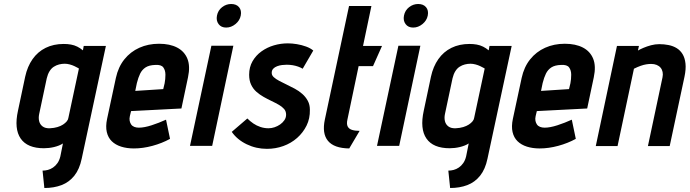

<svg xmlns="http://www.w3.org/2000/svg" viewBox="-20 -730 3452 961"><path d="M389 64 510 -500H399L395 -478Q382 -489 367 -496.5Q352 -504 335 -507Q318 -510 299 -510Q248 -510 208.5 -490.5Q169 -471 143 -434Q117 -397 106 -346L70 -176Q50 -85 83.5 -36.5Q117 12 200 12Q212 12 225 10.5Q238 9 250.5 6Q263 3 274.5 -1.5Q286 -6 295 -12L282 53Q277 73 267.5 86.5Q258 100 245.5 108.5Q233 117 219.5 120.5Q206 124 193 124L202 211Q250 211 288 196.5Q326 182 352 149.5Q378 117 389 64ZM375 -387 322 -139Q321 -131 314 -122.5Q307 -114 295.5 -106.5Q284 -99 267.5 -94Q251 -89 230 -88Q207 -87 193.5 -97Q180 -107 176 -123.5Q172 -140 176 -159L214 -338Q219 -359 228 -373.5Q237 -388 249.5 -396Q262 -404 276 -407.5Q290 -411 304 -411Q316 -411 329 -407.5Q342 -404 352.5 -399Q363 -394 369 -390.5Q375 -387 375 -387Z M630 -149 636 -174 888 -187 921 -343Q933 -399 918 -436Q903 -473 866.5 -492Q830 -511 776 -511Q722 -511 677.5 -491Q633 -471 602.5 -433Q572 -395 560 -340L516 -135Q508 -97 514.5 -69Q521 -41 539.5 -23Q558 -5 586.5 4Q615 13 650 13Q695 13 743 0Q791 -13 831 -35L811 -131Q776 -115 739 -103Q702 -91 675 -91Q662 -91 652 -95Q642 -99 636.5 -107Q631 -115 629 -125.5Q627 -136 630 -149ZM804 -313 797 -284 657 -275 665 -314Q672 -342 681.5 -361.5Q691 -381 708.5 -392.5Q726 -404 757 -405Q787 -407 797.5 -392.5Q808 -378 808 -356Q808 -334 804 -313Z M931 0H1042L1148 -501H1038ZM1137 -710Q1112 -710 1091.5 -694Q1071 -678 1066 -652Q1061 -627 1074 -609.5Q1087 -592 1112 -592Q1137 -592 1158.5 -609.5Q1180 -627 1185 -652Q1190 -678 1176.5 -694Q1163 -710 1137 -710Z M1495 -386 1548 -477Q1534 -489 1512 -497Q1490 -505 1466 -509Q1442 -513 1421 -513Q1385 -513 1351 -503Q1317 -493 1289 -473Q1261 -453 1244 -423.5Q1227 -394 1227 -356Q1227 -327 1237 -306Q1247 -285 1263.5 -270.5Q1280 -256 1299.5 -245Q1319 -234 1339 -224.5Q1359 -215 1375.5 -205.5Q1392 -196 1402 -184.5Q1412 -173 1412 -156Q1412 -141 1403.5 -128.5Q1395 -116 1382 -107Q1369 -98 1354 -93Q1339 -88 1324 -88Q1303 -88 1283.5 -94.5Q1264 -101 1248 -112Q1232 -123 1218 -137L1140 -70Q1167 -31 1214.5 -8Q1262 15 1316 15Q1359 15 1398 1Q1437 -13 1467 -39.5Q1497 -66 1514.5 -101.5Q1532 -137 1531 -181Q1531 -206 1520.5 -225.5Q1510 -245 1493 -260Q1476 -275 1455.5 -286Q1435 -297 1415 -306.5Q1395 -316 1378 -325Q1361 -334 1350.5 -343.5Q1340 -353 1340 -365Q1340 -378 1347.5 -386Q1355 -394 1367 -398.5Q1379 -403 1391.5 -404.5Q1404 -406 1415 -406Q1431 -406 1445.5 -403.5Q1460 -401 1472.5 -396.5Q1485 -392 1495 -386Z M1719 -132 1775 -399H1847L1892 -500H1797L1839 -700H1727L1606 -132Q1591 -62 1621.5 -25Q1652 12 1728 13L1780 -75Q1757 -75 1741.5 -80Q1726 -85 1720 -97.5Q1714 -110 1719 -132Z M1867 0H1978L2084 -501H1974ZM2073 -710Q2048 -710 2027.5 -694Q2007 -678 2002 -652Q1997 -627 2010 -609.5Q2023 -592 2048 -592Q2073 -592 2094.5 -609.5Q2116 -627 2121 -652Q2126 -678 2112.5 -694Q2099 -710 2073 -710Z M2420 64 2541 -500H2430L2426 -478Q2413 -489 2398 -496.5Q2383 -504 2366 -507Q2349 -510 2330 -510Q2279 -510 2239.5 -490.5Q2200 -471 2174 -434Q2148 -397 2137 -346L2101 -176Q2081 -85 2114.5 -36.5Q2148 12 2231 12Q2243 12 2256 10.5Q2269 9 2281.5 6Q2294 3 2305.5 -1.5Q2317 -6 2326 -12L2313 53Q2308 73 2298.5 86.5Q2289 100 2276.5 108.5Q2264 117 2250.5 120.5Q2237 124 2224 124L2233 211Q2281 211 2319 196.5Q2357 182 2383 149.5Q2409 117 2420 64ZM2406 -387 2353 -139Q2352 -131 2345 -122.5Q2338 -114 2326.5 -106.5Q2315 -99 2298.5 -94Q2282 -89 2261 -88Q2238 -87 2224.5 -97Q2211 -107 2207 -123.5Q2203 -140 2207 -159L2245 -338Q2250 -359 2259 -373.5Q2268 -388 2280.5 -396Q2293 -404 2307 -407.5Q2321 -411 2335 -411Q2347 -411 2360 -407.5Q2373 -404 2383.5 -399Q2394 -394 2400 -390.5Q2406 -387 2406 -387Z M2661 -149 2667 -174 2919 -187 2952 -343Q2964 -399 2949 -436Q2934 -473 2897.5 -492Q2861 -511 2807 -511Q2753 -511 2708.5 -491Q2664 -471 2633.5 -433Q2603 -395 2591 -340L2547 -135Q2539 -97 2545.5 -69Q2552 -41 2570.5 -23Q2589 -5 2617.5 4Q2646 13 2681 13Q2726 13 2774 0Q2822 -13 2862 -35L2842 -131Q2807 -115 2770 -103Q2733 -91 2706 -91Q2693 -91 2683 -95Q2673 -99 2667.5 -107Q2662 -115 2660 -125.5Q2658 -136 2661 -149ZM2835 -313 2828 -284 2688 -275 2696 -314Q2703 -342 2712.5 -361.5Q2722 -381 2739.5 -392.5Q2757 -404 2788 -405Q2818 -407 2828.5 -392.5Q2839 -378 2839 -356Q2839 -334 2835 -313Z M3296 -343 3223 1H3332L3406 -346Q3414 -384 3411 -412Q3408 -440 3396.5 -459Q3385 -478 3367 -489Q3349 -500 3326.5 -504.5Q3304 -509 3280 -509Q3259 -509 3238.5 -503.5Q3218 -498 3200.5 -490.5Q3183 -483 3173 -477L3178 -500H3068L2962 1H3071L3153 -386Q3171 -395 3186.5 -400.5Q3202 -406 3215 -408Q3228 -410 3239 -410Q3255 -410 3267 -405Q3279 -400 3286.5 -391Q3294 -382 3296.5 -369.5Q3299 -357 3296 -343Z"/></svg>

Font: Advent Pro
Style: Italic
Weight: 400
Italic angle: -12°
Designer: VivaRado, Andreas Kalpakidis
Foundry: VivaRado, Andreas Kalpakidis
Version: Version 3.000